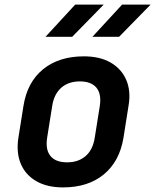

<svg xmlns="http://www.w3.org/2000/svg" viewBox="-20 -805 675 835"><path d="M254 10Q185 10 138 -17Q91 -44 70.5 -92.5Q50 -141 60 -206L82 -344Q98 -447 167 -503.5Q236 -560 345 -560Q414 -560 461 -533Q508 -506 529 -457.5Q550 -409 539 -345L517 -206Q500 -103 431.5 -46.5Q363 10 254 10ZM272 -99Q321 -99 352.5 -126.5Q384 -154 392 -206L414 -344Q422 -396 399.5 -423.5Q377 -451 327 -451Q278 -451 246.5 -423.5Q215 -396 207 -344L185 -206Q177 -154 199.5 -126.5Q222 -99 272 -99ZM382 -645 511 -785H635L498 -645ZM178 -645 307 -785H431L294 -645Z"/></svg>

Font: JetBrains Mono NL
Style: Bold Italic
Weight: 700
Italic angle: -9°
Designer: Philipp Nurullin, Konstantin Bulenkov
Foundry: JetBrains
Version: Version 2.304; ttfautohint (v1.8.4.7-5d5b)